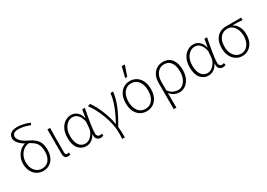

<svg xmlns="http://www.w3.org/2000/svg" viewBox="3 -1668 3860 2780"><g transform="rotate(-30 1932.5 -278.0)"><path d="M265 12Q210 12 163 -15.5Q116 -43 87.5 -96Q59 -149 59 -224Q59 -274 75 -316.5Q91 -359 118.5 -392.5Q146 -426 181.5 -446.5Q217 -467 256 -471L282 -442Q227 -437 187.5 -405Q148 -373 126 -325.5Q104 -278 104 -226Q104 -165 125 -120.5Q146 -76 182.5 -51.5Q219 -27 266 -27Q319 -27 354.5 -53Q390 -79 407 -123.5Q424 -168 424 -224Q424 -288 405.5 -330Q387 -372 350 -400.5Q313 -429 259 -453Q215 -473 180.5 -500.5Q146 -528 125.5 -560Q105 -592 105 -625Q105 -671 140 -701Q175 -731 252 -731Q293 -731 342.5 -721Q392 -711 455 -686L442 -652Q374 -677 329 -685.5Q284 -694 250 -694Q197 -694 173.5 -675Q150 -656 150 -625Q150 -587 186.5 -550Q223 -513 287 -483Q346 -456 387 -423.5Q428 -391 448.5 -344Q469 -297 469 -226Q469 -155 444.5 -101.5Q420 -48 374 -18Q328 12 265 12Z M679 8Q657 8 643 -0.5Q629 -9 621.5 -27Q614 -45 614 -73V-480H659Q657 -410 656.5 -340.5Q656 -271 656 -203Q656 -135 656 -67Q656 -49 664 -40Q672 -31 685 -31Q692 -31 698.5 -32.5Q705 -34 714 -37L721 -1Q713 3 702.5 5.5Q692 8 679 8Z M984 12Q905 12 854.5 -48.5Q804 -109 804 -227Q804 -312 833 -371Q862 -430 910 -461Q958 -492 1013 -492Q1045 -492 1076.5 -478Q1108 -464 1133 -432.5Q1158 -401 1170 -348H1173L1196 -480H1240Q1230 -429 1219.5 -374Q1209 -319 1200.5 -265.5Q1192 -212 1186.5 -164.5Q1181 -117 1181 -80Q1181 -56 1195.5 -41.5Q1210 -27 1229 -27Q1238 -27 1247 -29.5Q1256 -32 1263 -35L1272 1Q1264 5 1251.5 8.5Q1239 12 1223 12Q1185 12 1161.5 -15.5Q1138 -43 1146 -96H1143Q1084 12 984 12ZM990 -27Q1028 -27 1062.5 -51Q1097 -75 1120.5 -115.5Q1144 -156 1147 -204L1155 -298Q1140 -365 1116 -398Q1092 -431 1065.5 -442Q1039 -453 1014 -453Q972 -453 934.5 -426.5Q897 -400 873.5 -350.5Q850 -301 850 -228Q850 -136 887 -81.5Q924 -27 990 -27Z M1483 180Q1485 157 1485.5 140.5Q1486 124 1486 107.5Q1486 91 1486 68Q1486 0 1469 -77Q1452 -154 1423 -229.5Q1394 -305 1359.5 -369.5Q1325 -434 1290 -478L1333 -492Q1360 -457 1387 -407Q1414 -357 1438.5 -298.5Q1463 -240 1482 -177.5Q1501 -115 1510 -56H1514Q1550 -123 1582.5 -193Q1615 -263 1638 -335.5Q1661 -408 1668 -480H1713Q1704 -420 1689 -364Q1674 -308 1650.5 -251.5Q1627 -195 1595 -133.5Q1563 -72 1520 0Q1525 41 1526.5 89.5Q1528 138 1528 180Z M1995 12Q1935 12 1888 -17Q1841 -46 1813 -102.5Q1785 -159 1785 -239Q1785 -320 1813 -376.5Q1841 -433 1888 -462.5Q1935 -492 1995 -492Q2054 -492 2101.5 -462.5Q2149 -433 2177 -376.5Q2205 -320 2205 -239Q2205 -159 2177 -102.5Q2149 -46 2101.5 -17Q2054 12 1995 12ZM1995 -27Q2071 -27 2115 -85Q2159 -143 2159 -239Q2159 -303 2139 -351.5Q2119 -400 2082 -426.5Q2045 -453 1995 -453Q1945 -453 1908 -426.5Q1871 -400 1851 -351.5Q1831 -303 1831 -239Q1831 -143 1875.5 -85Q1920 -27 1995 -27ZM1961 -561 2004 -736H2051L2054 -731L1995 -561Z M2345 180V-255Q2345 -334 2373 -386.5Q2401 -439 2446.5 -465.5Q2492 -492 2546 -492Q2644 -492 2693.5 -425.5Q2743 -359 2743 -247Q2743 -166 2715 -108Q2687 -50 2641.5 -19Q2596 12 2546 12Q2502 12 2463 -5Q2424 -22 2387 -65Q2388 -18 2388.5 19.5Q2389 57 2389 95Q2389 133 2390 180ZM2543 -27Q2586 -27 2621 -55Q2656 -83 2676.5 -132.5Q2697 -182 2697 -247Q2697 -306 2681 -352.5Q2665 -399 2631.5 -426Q2598 -453 2544 -453Q2504 -453 2468.5 -431Q2433 -409 2410.5 -363Q2388 -317 2388 -245V-108Q2430 -57 2468 -42Q2506 -27 2543 -27Z M3027 12Q2948 12 2897.5 -48.5Q2847 -109 2847 -227Q2847 -312 2876 -371Q2905 -430 2953 -461Q3001 -492 3056 -492Q3088 -492 3119.5 -478Q3151 -464 3176 -432.5Q3201 -401 3213 -348H3216L3239 -480H3283Q3273 -429 3262.5 -374Q3252 -319 3243.5 -265.5Q3235 -212 3229.5 -164.5Q3224 -117 3224 -80Q3224 -56 3238.5 -41.5Q3253 -27 3272 -27Q3281 -27 3290 -29.5Q3299 -32 3306 -35L3315 1Q3307 5 3294.5 8.5Q3282 12 3266 12Q3228 12 3204.5 -15.5Q3181 -43 3189 -96H3186Q3127 12 3027 12ZM3033 -27Q3071 -27 3105.5 -51Q3140 -75 3163.5 -115.5Q3187 -156 3190 -204L3198 -298Q3183 -365 3159 -398Q3135 -431 3108.5 -442Q3082 -453 3057 -453Q3015 -453 2977.5 -426.5Q2940 -400 2916.5 -350.5Q2893 -301 2893 -228Q2893 -136 2930 -81.5Q2967 -27 3033 -27Z M3595 12Q3539 12 3492 -16.5Q3445 -45 3416 -100.5Q3387 -156 3387 -235Q3387 -320 3416.5 -374.5Q3446 -429 3494 -454.5Q3542 -480 3597 -480H3853V-439Q3811 -442 3772 -444Q3733 -446 3692 -446V-442Q3741 -415 3769.5 -361.5Q3798 -308 3798 -232Q3798 -154 3770 -99.5Q3742 -45 3696 -16.5Q3650 12 3595 12ZM3595 -27Q3640 -27 3676 -52.5Q3712 -78 3732.5 -124.5Q3753 -171 3753 -234Q3753 -288 3734.5 -335.5Q3716 -383 3681.5 -412Q3647 -441 3597 -441Q3551 -441 3514 -418Q3477 -395 3455 -349Q3433 -303 3433 -235Q3433 -172 3454.5 -125Q3476 -78 3512.5 -52.5Q3549 -27 3595 -27Z"/></g></svg>

Font: Source Sans 3 Light
Style: Regular
Weight: 300
Designer: Paul D. Hunt
Foundry: Adobe
Version: Version 3.052;hotconv 1.1.0;makeotfexe 2.6.0